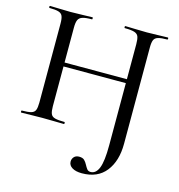

<svg xmlns="http://www.w3.org/2000/svg" viewBox="-124 -734 1015 1086"><g transform="rotate(15 384.0 -191.0)"><path d="M453 243Q417 243 396 230Q375 217 375 195Q375 179 385.5 167.5Q396 156 415 156Q436 156 446 166Q456 176 463 189.5Q470 203 477.5 213Q485 223 499 223Q530 223 546 183.5Q562 144 562 51V-542Q562 -571 556.5 -586Q551 -601 532.5 -607Q514 -613 476 -613Q473 -613 473 -619Q473 -625 476 -625Q500 -625 531.5 -623.5Q563 -622 602 -622Q636 -622 668.5 -623.5Q701 -625 725 -625Q728 -625 728 -619Q728 -613 725 -613Q690 -613 671.5 -607.5Q653 -602 647 -587.5Q641 -573 641 -544V20Q641 121 593 182Q545 243 453 243ZM33 0Q31 0 31 -6Q31 -12 33 -12Q69 -12 87.5 -17Q106 -22 112 -37Q118 -52 118 -81V-544Q118 -573 112 -587.5Q106 -602 88 -607.5Q70 -613 35 -613Q32 -613 32 -619Q32 -625 35 -625Q60 -625 91 -623.5Q122 -622 156 -622Q196 -622 227.5 -623.5Q259 -625 284 -625Q286 -625 286 -619Q286 -613 284 -613Q247 -613 228.5 -607Q210 -601 203.5 -586Q197 -571 197 -542V-81Q197 -52 203 -37Q209 -22 228 -17Q247 -12 284 -12Q286 -12 286 -6Q286 0 284 0Q258 0 227 -1Q196 -2 156 -2Q122 -2 90 -1Q58 0 33 0ZM155 -314V-337H597V-314Z"/></g></svg>

Font: Cormorant Medium
Style: Regular
Weight: 500
Designer: Christian Thalmann (Catharsis Fonts)
Foundry: Catharsis Fonts
Version: Version 4.000